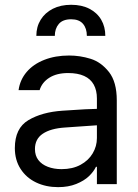

<svg xmlns="http://www.w3.org/2000/svg" viewBox="-20 -769 575 802"><path d="M306.6 -240.2 251 -236.3Q191.4 -232.4 158.7 -210.4Q126 -188.5 126 -146.5Q126 -119.1 140.1 -100.6Q154.3 -82 179.7 -72.3Q205.1 -62.5 237.3 -62.5Q283.2 -62.5 316.4 -80.6Q349.6 -98.6 367.2 -128.4Q384.8 -158.2 384.8 -192.4V-357.4Q384.8 -391.6 371.6 -415.5Q358.4 -439.5 331.5 -451.7Q304.7 -463.9 264.6 -463.9Q216.8 -463.9 186 -444.3Q155.3 -424.8 145.5 -392.6H57.6Q63.5 -435.5 91.3 -468.3Q119.1 -501 165 -519Q210.9 -537.1 268.6 -537.1Q314.5 -537.1 358.4 -523.4Q402.3 -509.8 435.1 -468.3Q467.8 -426.8 467.8 -349.6V0H384.8V-72.3H380.9Q371.1 -51.8 351.1 -32.7Q331.1 -13.7 298.3 -0.5Q265.6 12.7 222.7 12.7Q171.9 12.7 130.9 -6.8Q89.8 -26.4 65.9 -63.5Q42 -100.6 42 -150.4Q42 -233.4 98.6 -267.1Q155.3 -300.8 241.2 -306.6Q251 -307.6 335 -312.5L390.6 -314.5L391.6 -246.1Q382.8 -246.1 306.6 -240.2ZM277.3 -749Q321.3 -749 353.5 -732.4Q385.7 -715.8 402.8 -686.5Q419.9 -657.2 419.9 -619.1H342.8Q342.8 -650.4 326.7 -669.4Q310.5 -688.5 277.3 -688.5Q242.2 -688.5 225.6 -668.9Q209 -649.4 209 -619.1H131.8Q131.8 -657.2 149.9 -686.5Q168 -715.8 200.7 -732.4Q233.4 -749 277.3 -749Z"/></svg>

Font: Pretendard JP Variable
Style: Regular
Weight: 400
Designer: Base glyphs from Inter by Rasmus Andersson; Hangul glyphs from Noto Sans CJK(Source Han Sans) by Jang Soo-young and Kang
Foundry: Kil Hyung-jin
Version: Version 1.307;Glyphs 3.2 (3192)